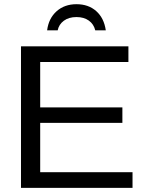

<svg xmlns="http://www.w3.org/2000/svg" viewBox="-20 -913 707 933"><path d="M82 0H624V-76.2H175.3V-315.9H574.7V-391.1H175.3V-611.8H604V-688H82ZM351.6 -892.6C312.8 -892.6 280.6 -881.1 254.9 -858.2C229.2 -835.2 213.9 -804.4 209 -765.6H260.3C264.2 -784.8 274.2 -800.4 290.3 -812.3C306.4 -824.1 326.8 -830.1 351.6 -830.1C375.7 -830.1 395.7 -824.4 411.6 -813C427.6 -801.6 438 -785.8 442.9 -765.6H494.1C488.3 -805.7 472.7 -836.8 447.5 -859.1C422.3 -881.4 390.3 -892.6 351.6 -892.6Z"/></svg>

Font: Arimo
Style: Regular
Weight: 400
Designer: Steve Matteson
Foundry: Monotype Imaging Inc.
Version: Version 1.32